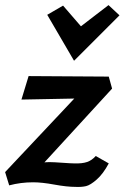

<svg xmlns="http://www.w3.org/2000/svg" viewBox="-20 -721 488 752"><path d="M448 -661 270 -483 165 -663 227 -699 297 -618 405 -701ZM406 -421 419 -374 154 -85Q161 -86 176 -86Q190 -86 224.5 -83.5Q259 -81 271 -81Q302 -80 321 -86.5Q340 -93 355 -110L406 -81Q384 -40 359 -18Q334 4 317 8Q300 12 277 11Q242 11 193 2Q144 -7 110 -7Q61 -7 16 5L0 -47L271 -335L64 -331L92 -423Z"/></svg>

Font: EauTest
Style: Bold Italic
Weight: 700
Italic angle: -12°
Designer: Christian Thalmann (Catharsis Fonts)
Version: Version 0.001;PS 000.001;hotconv 1.0.88;makeotf.lib2.5.64775